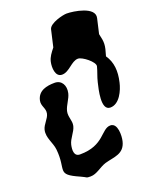

<svg xmlns="http://www.w3.org/2000/svg" viewBox="-182 -1057 961 1215"><g transform="rotate(-20 298.0 -449.5)"><path d="M458 -484C448 -442 413 -306 479 -306C541 -306 576 -386 587 -435C604 -507 599 -568 563 -620C585 -692 584 -707 570 -767L593 -867C610 -939 467 -960 421 -960C396 -960 304 -938 295 -900L269 -787C247 -759 230 -738 223 -707C215 -671 217 -606 263 -606C313 -606 346 -667 391 -667C420 -667 494 -609 488 -581C480 -548 466 -519 458 -484ZM39 -316C27 -265 62 -222 67 -173C82 -26 8 -23 151 40C192 58 179 61 212 61C255 61 288 26 330 13C392 -5 459 1 478 -80C486 -113 489 -200 439 -200C376 -200 361 -93 197 -93C155 -93 158 -138 165 -170C174 -209 209 -239 218 -277C226 -313 204 -341 213 -379C222 -416 251 -447 259 -483C270 -532 247 -574 200 -574C148 -574 89 -563 75 -502C66 -464 96 -443 88 -407C81 -375 47 -350 39 -316Z"/></g></svg>

Font: Charger
Style: OversprayIt
Weight: 400
Designer: Jasper
Foundry: Cannot Into Space Fonts
Version: Version 0.980